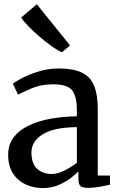

<svg xmlns="http://www.w3.org/2000/svg" viewBox="-20 -898 573 928"><path d="M19.5 -150Q19.5 -200.5 47 -235.5Q74.5 -270.5 121.5 -292.5Q168.5 -314.5 228 -324.8Q287.5 -335 351.5 -336V-364.5Q351.5 -432 328.8 -461.2Q306 -490.5 237.5 -490.5Q179.5 -490.5 135.5 -472Q91.5 -453.5 67.5 -441L42 -493Q52 -502 85.2 -519.8Q118.5 -537.5 165.5 -552.2Q212.5 -567 264 -567Q334 -567 375.2 -547.2Q416.5 -527.5 434.5 -484.2Q452.5 -441 452.5 -370.5V-49.5H511.5V-5Q494.5 -1 463.2 4.5Q432 10 407 10Q380.5 10 369.8 2Q359 -6 359 -36V-69Q346.5 -56.5 322 -37.5Q297.5 -18.5 263.2 -3.8Q229 11 187 11Q142 11 104 -6.5Q66 -24 42.8 -59.8Q19.5 -95.5 19.5 -150ZM230.5 -57Q257 -57 291.2 -73.8Q325.5 -90.5 351.5 -111.5V-283.5Q239 -282.5 185.5 -248.2Q132 -214 132 -161.5Q132 -106 160 -81.5Q188 -57 230.5 -57ZM278.5 -645.5Q259.5 -653.5 231 -673.8Q202.5 -694 172.2 -719.8Q142 -745.5 117.5 -770.8Q93 -796 82.5 -813.5L158 -877.5L318.5 -678.5L279.5 -645.5Z"/></svg>

Font: Merriweather
Style: Regular
Weight: 400
Designer: Eben Sorkin
Foundry: Eben Sorkin
Version: Version 2.100; ttfautohint (v1.7.19-72a1) -l 8 -r 50 -G 200 